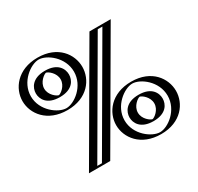

<svg xmlns="http://www.w3.org/2000/svg" viewBox="-177 -1062 1335 1292"><g transform="rotate(-30 490.5 -416.0)"><path d="M169.7 -643.3C169.7 -597 210.3 -556.3 258.7 -556.3C307.2 -556.3 347.1 -597 347.1 -643.3C347.1 -689.6 307.2 -730.9 258.7 -730.9C210.3 -730.9 169.7 -689.6 169.7 -643.3ZM51 -643.2C51 -534.5 145.5 -440 259.5 -440C373.5 -440 465.8 -534.5 465.8 -643.2C465.8 -752 373.5 -847.2 259.5 -847.2C145.5 -847.2 51 -752 51 -643.2ZM634.7 -188.3C634.7 -142 675.3 -101.3 723.7 -101.3C772.2 -101.3 812.1 -142 812.1 -188.3C812.1 -234.6 772.2 -275.9 723.7 -275.9C675.3 -275.9 634.7 -234.6 634.7 -188.3ZM516 -188.2C516 -79.5 610.5 15 724.5 15C838.5 15 930.8 -79.5 930.8 -188.2C930.8 -297 838.5 -392.2 724.5 -392.2C610.5 -392.2 516 -297 516 -188.2ZM792.5 -825 312.5 0H194.5L674.5 -825ZM154.7 -643.3C154.7 -698.1 201.9 -745.9 258.7 -745.9C315.7 -745.9 362.1 -698 362.1 -643.3C362.1 -588.5 315.5 -541.3 258.7 -541.3C202.1 -541.3 154.7 -588.3 154.7 -643.3ZM66 -643.2C66 -743.4 153.7 -832.2 259.5 -832.2C365.1 -832.2 450.8 -743.6 450.8 -643.2C450.8 -542.9 365.2 -455 259.5 -455C153.7 -455 66 -543.1 66 -643.2ZM619.7 -188.3C619.7 -243.1 666.9 -290.9 723.7 -290.9C780.7 -290.9 827.1 -243 827.1 -188.3C827.1 -133.5 780.5 -86.3 723.7 -86.3C667.1 -86.3 619.7 -133.3 619.7 -188.3ZM531 -188.2C531 -88.1 618.7 0 724.5 0C830.2 0 915.8 -87.9 915.8 -188.2C915.8 -288.6 830.1 -377.2 724.5 -377.2C618.7 -377.2 531 -288.4 531 -188.2ZM766.4 -810 303.9 -15H220.6L683.1 -810ZM154.7 -643.3C154.7 -588.3 202.1 -541.3 258.7 -541.3C315.5 -541.3 362.1 -588.5 362.1 -643.3C362.1 -698 315.7 -745.9 258.7 -745.9C201.9 -745.9 154.7 -698.1 154.7 -643.3ZM66 -643.2C66 -543.1 153.7 -455 259.5 -455C365.2 -455 450.8 -542.9 450.8 -643.2C450.8 -743.6 365.1 -832.2 259.5 -832.2C153.7 -832.2 66 -743.4 66 -643.2ZM619.7 -188.3C619.7 -133.3 667.1 -86.3 723.7 -86.3C780.5 -86.3 827.1 -133.5 827.1 -188.3C827.1 -243 780.7 -290.9 723.7 -290.9C666.9 -290.9 619.7 -243.1 619.7 -188.3ZM531 -188.2C531 -288.4 618.7 -377.2 724.5 -377.2C830.1 -377.2 915.8 -288.6 915.8 -188.2C915.8 -87.9 830.2 0 724.5 0C618.7 0 531 -88.1 531 -188.2ZM766.4 -810H683.1L220.6 -15H303.9ZM169.7 -643.3C169.7 -689.6 210.2 -730.9 258.7 -730.9C307.2 -730.9 347.1 -689.6 347.1 -643.3C347.1 -596.9 307.2 -556.3 258.7 -556.3C210.3 -556.3 169.7 -596.9 169.7 -643.3ZM51 -643.2C51 -752 145.5 -847.2 259.5 -847.2C373.5 -847.2 465.7 -752 465.7 -643.2C465.7 -534.5 373.5 -440 259.5 -440C145.5 -440 51 -534.5 51 -643.2ZM634.7 -188.3C634.7 -234.6 675.2 -275.9 723.7 -275.9C772.2 -275.9 812.1 -234.6 812.1 -188.3C812.1 -141.9 772.2 -101.3 723.7 -101.3C675.3 -101.3 634.7 -141.9 634.7 -188.3ZM516 -188.2C516 -297 610.5 -392.2 724.5 -392.2C838.5 -392.2 930.7 -297 930.7 -188.2C930.7 -79.5 838.5 15 724.5 15C610.5 15 516 -79.5 516 -188.2ZM792.5 -825H674.5L194.5 0H312.5ZM129.7 -643.3C129.7 -600.2 158.8 -541.3 258.7 -541.3C358.9 -541.3 387.1 -600.3 387.1 -643.3C387.1 -686.1 359.2 -745.9 258.7 -745.9C158.4 -745.9 129.7 -686.2 129.7 -643.3ZM91 -643.2C91 -755.3 197.1 -832.2 259.5 -832.2C321.7 -832.2 425.7 -755.5 425.7 -643.2C425.7 -531.1 321.9 -455 259.5 -455C196.9 -455 91 -531.2 91 -643.2ZM594.7 -188.3C594.7 -145.2 623.8 -86.3 723.7 -86.3C823.9 -86.3 852.1 -145.3 852.1 -188.3C852.1 -231.1 824.2 -290.9 723.7 -290.9C623.4 -290.9 594.7 -231.2 594.7 -188.3ZM556 -188.2C556 -300.3 662.1 -377.2 724.5 -377.2C786.7 -377.2 890.7 -300.5 890.7 -188.2C890.7 -76.1 786.9 0 724.5 0C661.9 0 556 -76.2 556 -188.2ZM742.8 -810 280.3 -15H244.2L706.7 -810ZM194.7 -643.3C194.7 -693.8 242.9 -728.6 258.7 -730.9C274.8 -728.6 322.1 -693.4 322.1 -643.3C322.1 -592 273.2 -558.2 258.7 -556.4C244 -558.2 194.7 -592 194.7 -643.3ZM26 -643.2C26 -546.4 102.2 -440 259.5 -440C416.8 -440 490.7 -546.3 490.7 -643.2C490.7 -740.2 416.9 -847.2 259.5 -847.2C102.1 -847.2 26 -740.1 26 -643.2ZM659.7 -188.3C659.7 -238.8 707.9 -273.6 723.7 -275.9C739.8 -273.6 787.1 -238.4 787.1 -188.3C787.1 -137 738.2 -103.2 723.7 -101.4C709 -103.2 659.7 -137 659.7 -188.3ZM491 -188.2C491 -91.4 567.2 15 724.5 15C881.8 15 955.7 -91.3 955.7 -188.2C955.7 -285.2 881.9 -392.2 724.5 -392.2C567.1 -392.2 491 -285.1 491 -188.2ZM816.1 -825H650.9L170.9 0H336.1Z"/></g></svg>

Font: Hussar Outliner
Style: Regular
Weight: 700
Foundry: Cannot Into Space Fonts
Version: Version 0.92